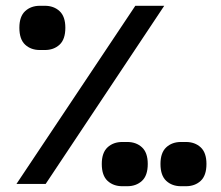

<svg xmlns="http://www.w3.org/2000/svg" viewBox="-20 -636 765 664"><path d="M448 -616H548L138 0H37ZM47 -540Q47 -579 67 -597.5Q87 -616 118 -616H135Q166 -616 186 -597.5Q206 -579 206 -540Q206 -500 186 -481.5Q166 -463 135 -463H118Q87 -463 67 -481.5Q47 -500 47 -540ZM535 -69Q535 -108 555 -126.5Q575 -145 606 -145H623Q654 -145 674 -126.5Q694 -108 694 -69Q694 -29 674 -10.5Q654 8 623 8H606Q575 8 555 -10.5Q535 -29 535 -69ZM332 -69Q332 -108 352 -126.5Q372 -145 403 -145H420Q451 -145 471 -126.5Q491 -108 491 -69Q491 -29 471 -10.5Q451 8 420 8H403Q372 8 352 -10.5Q332 -29 332 -69Z"/></svg>

Font: IBM Plex Sans Arabic Medm
Style: Regular
Weight: 500
Designer: Mike Abbink, Paul van der Laan, Pieter van Rosmalen, Wael Morcos, Khajak Apelian
Foundry: Bold Monday
Version: Version 1.005